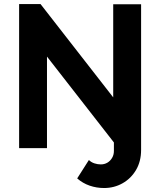

<svg xmlns="http://www.w3.org/2000/svg" viewBox="-20 -730 790 946"><path d="M211.5 -451.2V0H74.2V-710H179.7L537.8 -250.3V-709H675.2V8.7Q675.2 64.9 650.4 107.2Q625.6 149.4 584 172.9Q542.5 196.4 492.8 196.4Q455.6 196.4 421.5 184.6Q387.4 172.8 360.3 149L418 58.4Q429.3 69.6 445 74.8Q460.7 80 476.5 80Q494.4 80 508.7 71.7Q523 63.5 532.1 48.2Q541.2 33 541.2 14V-28.1Z"/></svg>

Font: Raleway Thin
Style: Regular
Weight: 100
Designer: Matt McInerney, Pablo Impallari, Rodrigo Fuenzalida
Foundry: Matt McInerney, Pablo Impallari, Rodrigo Fuenzalida
Version: Version 4.026